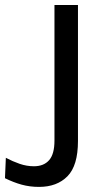

<svg xmlns="http://www.w3.org/2000/svg" viewBox="-102 -503 444 772"><path d="M55 248.5Q18 248.5 -14.8 239.5Q-47.5 230.5 -82 213.5L-78.5 131.5Q-51 146 -22.8 155.8Q5.5 165.5 34.5 165.5Q74 165.5 95.5 141Q117 116.5 117 62.5V-483H211.5V64Q211.5 163 169.2 205.8Q127 248.5 55 248.5Z"/></svg>

Font: Karla Medium
Style: Regular
Weight: 500
Designer: Jonathan Pinhorn
Version: Version 2.001